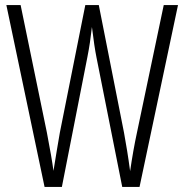

<svg xmlns="http://www.w3.org/2000/svg" viewBox="-20 -785 723 754"><path d="M679 -765H623L518 -265C508 -219 499 -168 491 -113C483 -173 476 -214 467 -264L368 -765H315L215 -264C209 -228 198 -166 190 -114C186 -145 177 -198 164 -265L61 -765H5L155 -51H223L323 -560C331 -600 336 -635 341 -679C348 -623 353 -589 359 -559L460 -51H528Z"/></svg>

Font: Noto Sans Tamil UI ExtraCondensed Light
Style: Regular
Weight: 300
Width: 2
Designer: Jelle Bosma - Monotype Design Team
Foundry: Monotype Imaging Inc.
Version: Version 2.004